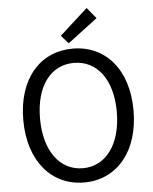

<svg xmlns="http://www.w3.org/2000/svg" viewBox="-63 -1021 868 1086"><g transform="rotate(-5 371.0 -478.0)"><path d="M371 13C555 13 684 -134 684 -369C684 -604 555 -747 371 -747C187 -747 58 -604 58 -369C58 -134 187 13 371 13ZM371 -68C239 -68 153 -186 153 -369C153 -553 239 -666 371 -666C502 -666 589 -553 589 -369C589 -186 502 -68 371 -68ZM352 -779 521 -907 470 -969 311 -825Z"/></g></svg>

Font: Noto Sans CJK TC Regular
Style: Regular
Weight: 400
Designer: Ryoko NISHIZUKA (kana & ideographs); Paul D. Hunt (Latin, Greek & Cyrillic); Wenlong ZHANG (bopomofo); Sandoll Communica
Foundry: Adobe Systems Incorporated
Version: Version 1.001;PS 1.001;hotconv 1.0.78;makeotf.lib2.5.61930